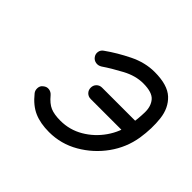

<svg xmlns="http://www.w3.org/2000/svg" viewBox="-89 -383 501 501"><g transform="rotate(45 161.5 -132.0)"><path d="M157 -117Q148 -117 142 -123Q136 -129 136 -138Q136 -147 142 -153Q148 -159 157 -159Q192 -159 226.5 -159Q261 -159 296 -159Q296 -159 296 -159Q296 -159 296 -159Q305 -159 311 -153Q317 -147 317 -138Q317 -129 311 -123Q305 -117 296 -117Q261 -117 226.5 -117Q192 -117 157 -117Q157 -117 157 -117Q157 -117 157 -117ZM87 -202Q82 -209 83.5 -217.5Q85 -226 93 -231Q121 -251 155.5 -268Q190 -285 225 -285Q273 -285 295 -264.5Q317 -244 321 -210Q325 -176 319 -137Q312 -94 286.5 -58.5Q261 -23 223 -1Q185 21 141 21Q109 21 86 11Q63 1 43 -24Q38 -30 38.5 -39Q39 -48 46 -53Q53 -59 61.5 -58Q70 -57 76 -50Q90 -33 104 -27Q118 -21 141 -21Q175 -21 204 -38Q233 -55 252.5 -83Q272 -111 277 -143Q281 -169 281.5 -192Q282 -215 270 -229Q258 -243 225 -243Q197 -243 168 -227.5Q139 -212 117 -197Q109 -192 100.5 -193.5Q92 -195 87 -202Z"/></g></svg>

Font: FRB American Cursive Medium
Style: Italic
Weight: 500
Italic angle: -25°
Version: Version 2.0;Modular Font Editor K font №1